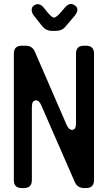

<svg xmlns="http://www.w3.org/2000/svg" viewBox="-20 -941 545 970"><path d="M90 9H101Q141 9 141 -31V-400Q141 -434 162 -434Q178 -434 188 -410L358 -21Q372 9 404 9H415Q455 9 455 -31V-670Q455 -710 415 -710H404Q364 -710 364 -670V-318Q364 -285 344 -285Q328 -285 317 -309L156 -680Q143 -710 110 -710H90Q50 -710 50 -670V-31Q50 9 90 9ZM193 -809Q213 -785 242 -785H262Q293 -785 311 -807L357 -861Q371 -878 371 -892Q371 -905 359.5 -913Q348 -921 339 -921Q323 -921 308 -903L283 -874Q262 -852 253 -852Q243 -852 223 -875L202 -901Q187 -920 171 -920Q161 -920 150.5 -912.5Q140 -905 140 -891Q140 -876 152 -861Z"/></svg>

Font: WDXL Lubrifont TC
Style: Regular
Weight: 400
Designer: [WDXL Lubrifont] Copyright 2020-2022 (c) NightFurySL2001, Skr-ZERO; [ZCOOL QingKe HuangYou] Copyright 2018-2022 (c) The 
Version: Version 2.001;hotconv 1.1.1;makeotfexe 2.6.0